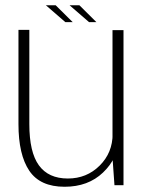

<svg xmlns="http://www.w3.org/2000/svg" viewBox="-20 -707 562 733"><path d="M417 0H451.5V-592H409.5V-105ZM92 -593H50.5V-233Q50.5 -116.5 91.8 -55.2Q133 6 226.5 6Q316.5 6 373.2 -48.2Q430 -102.5 430 -170L410 -196Q410 -124 360.5 -74.8Q311 -25.5 239 -25.5Q165 -25.5 128.5 -75.8Q92 -126 92 -233ZM320 -622.5H348L283 -687H245.5ZM229.5 -622.5H257.5L192.5 -687H155Z"/></svg>

Font: Anybody UltraCondensed Thin ExtraLight
Style: Regular
Weight: 250
Version: Version 1.111